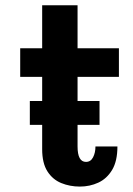

<svg xmlns="http://www.w3.org/2000/svg" viewBox="-20 -678 490 708"><path d="M135.5 -128V-217.5H90V-305.5H135.5V-394.5H54.5V-500H135.5V-658.5H266V-500H418.5V-394.5H266V-305.5H347V-217.5H266V-138Q266 -81 297 -81Q314.5 -81 323.2 -98Q332 -115 332 -138H413Q413 -84 393.5 -51.5Q374 -19 342.5 -4.5Q311 10 274.5 10Q237.5 10 205.8 -3Q174 -16 154.8 -46.2Q135.5 -76.5 135.5 -128Z"/></svg>

Font: Trispace Condensed SemiBold
Style: Regular
Weight: 600
Width: 3
Designer: Tyler Finck
Foundry: Etcetera Type Company
Version: Version 1.210; ttfautohint (v1.8.3)